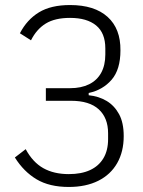

<svg xmlns="http://www.w3.org/2000/svg" viewBox="-20 -730 568 762"><path d="M253 12Q176 12 125 -18.5Q74 -49 39 -105L82 -138Q110 -86 152 -62.5Q194 -39 253 -39Q303 -39 337.5 -55Q372 -71 390.5 -102Q409 -133 409 -178V-201Q409 -262 372 -296Q335 -330 262 -330H162V-380H258Q302 -380 333.5 -395.5Q365 -411 381.5 -441Q398 -471 398 -514V-538Q398 -599 361.5 -629Q325 -659 258 -659Q198 -659 161.5 -636.5Q125 -614 103 -570L59 -598Q87 -652 134.5 -681Q182 -710 258 -710Q355 -710 407 -663Q459 -616 458 -530Q458 -454 423 -413.5Q388 -373 332 -361V-352Q372 -348 403 -329.5Q434 -311 452.5 -277Q471 -243 471 -190Q471 -128 445 -82.5Q419 -37 370 -12.5Q321 12 253 12Z"/></svg>

Font: IBM Plex Sans Condensed Light
Style: Regular
Weight: 300
Width: 3
Designer: Mike Abbink, Paul van der Laan, Pieter van Rosmalen
Foundry: Bold Monday
Version: Version 3.201